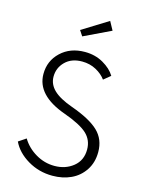

<svg xmlns="http://www.w3.org/2000/svg" viewBox="-144 -1068 875 1167"><g transform="rotate(15 293.5 -485.0)"><path d="M47.4 -132.3 94.7 -164.1Q126 -111.8 181.4 -79.1Q236.8 -46.4 299.8 -46.4Q369.1 -46.4 418 -85.9Q466.8 -125.5 466.8 -193.8Q466.8 -253.4 424.8 -292.5Q382.8 -331.5 277.8 -369.1Q91.3 -435.5 91.3 -569.3Q91.3 -652.3 150.4 -708Q209.5 -763.7 301.3 -763.7Q366.2 -763.7 417.2 -734.4Q468.3 -705.1 492.7 -664.6L449.7 -629.4Q427.7 -660.2 388.2 -681.6Q348.6 -703.1 299.8 -703.1Q233.4 -703.1 194.1 -664.1Q154.8 -625 154.8 -569.8Q154.8 -521.5 192.4 -485.4Q230 -449.2 311 -420.4Q430.2 -377.9 483.2 -327.1Q536.1 -276.4 536.1 -196.3Q536.1 -130.9 504.2 -82.3Q472.2 -33.7 419.9 -9.5Q367.7 14.6 303.2 14.6Q218.3 14.6 147.7 -27.3Q77.1 -69.3 47.4 -132.3ZM259.8 -850.6 237.3 -884.8 399.9 -985.4 429.2 -931.6Z"/></g></svg>

Font: Spartan MB
Style: Regular
Weight: 400
Designer: Matt Bailey, Mirko Velimirovic
Foundry: Matt Bailey
Version: Version 1.005